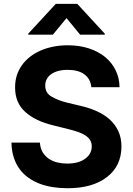

<svg xmlns="http://www.w3.org/2000/svg" viewBox="-20 -974 695 1004"><path d="M188.6 -228.3Q190.7 -198.9 203.1 -178.1Q215.6 -157.3 235.1 -144Q254.6 -130.7 279.5 -124.6Q304.3 -118.6 331 -118.6Q390.3 -118.6 424.7 -143.5Q459.2 -168.3 459.9 -208.1Q459.9 -226.6 451.7 -240.4Q443.5 -254.3 427.7 -264.9Q411.9 -275.6 389 -283.7Q366.1 -291.9 336.3 -299L257.1 -318.9Q165.1 -340.9 111.9 -388.8Q58.6 -436.8 58.9 -517Q58.6 -582.4 94.5 -632.8Q112.2 -657.7 137.1 -677Q161.9 -696.4 192.5 -709.7Q223 -723 258.9 -730.1Q294.7 -737.2 334.5 -737.2Q394.9 -737.2 444.4 -721.1Q494 -704.9 529.5 -676Q565 -647 584.7 -606.7Q604.4 -566.4 605.1 -518.1H457.7Q453.5 -561.1 421.7 -584.9Q389.9 -608.7 333.5 -608.7Q305.4 -608.7 283.6 -602.6Q261.7 -596.6 246.8 -585.6Q231.9 -574.6 224.3 -559.8Q216.6 -545.1 216.6 -527.3Q215.9 -487.9 250.4 -468.4Q267.4 -458.5 287.6 -450.6Q307.9 -442.8 331.7 -437.1L397 -421.5Q444.2 -410.9 484.2 -393.3Q524.1 -375.7 553.3 -349.6Q582.4 -323.5 598.7 -288.4Q615.1 -253.2 615.1 -207.7Q614.7 -107.2 540.5 -49Q465.2 10.3 332.7 10.3Q293.7 10.3 256.9 4.6Q220.2 -1.1 188 -13.1Q155.9 -25.2 129.1 -44.2Q102.3 -63.2 82.7 -89.7Q63.2 -116.1 52 -150.6Q40.8 -185 39.8 -228.3ZM127.5 -792.6V-797.6L271.7 -953.8H384.2L528.1 -797.6V-792.6H399.1L327.8 -879.3L256.4 -792.6Z"/></svg>

Font: Inter P
Style: Bold
Weight: 700
Designer: Rasmus Andersson
Foundry: rsms
Version: Version 3.018;git-588b23468